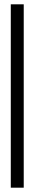

<svg xmlns="http://www.w3.org/2000/svg" viewBox="-20 -690 240 890"><path d="M30 -670H90V180H30Z"/></svg>

Font: SOV_Station
Style: Bold
Weight: 700
Version: Version 1.00